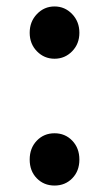

<svg xmlns="http://www.w3.org/2000/svg" viewBox="-20 -562 338 595"><path d="M149 13Q116 13 94 -9.5Q72 -32 72 -67.5Q72 -103 94 -126Q116 -149 149 -149Q182 -149 204 -126Q226 -103 226 -67.5Q226 -32 204 -9.5Q182 13 149 13ZM149 -380Q117 -380 94.5 -403Q72 -426 72 -460.5Q72 -495 94.5 -518.5Q117 -542 149 -542Q181 -542 203.5 -518.5Q226 -495 226 -460.5Q226 -426 203.5 -403Q181 -380 149 -380Z"/></svg>

Font: Resource Han Rounded TW Medium
Style: Regular
Weight: 500
Designer: Cyano Hao (round all glyphs); Ryoko NISHIZUKA 西塚涼子 (kana, bopomofo & ideographs); Paul D. Hunt (Latin, Greek & Cyrillic)
Foundry: Cyano Hao
Version: 0.990